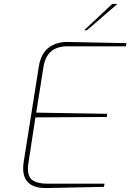

<svg xmlns="http://www.w3.org/2000/svg" viewBox="-20 -944 659 970"><path d="M97 -94Q97 -109 100 -128L176 -607Q187 -675 227 -704Q267 -733 322 -732L619 -726L616 -710H319Q270 -710 239 -685Q208 -660 199 -602L163 -375L522 -369L519 -353L159 -351L124 -123Q121 -107 121 -93Q121 -48 146.5 -32Q172 -16 220 -16H508L505 0L216 6Q97 8 97 -94ZM547 -924H573L419 -791H405Z"/></svg>

Font: Exo Thin
Style: Italic
Weight: 250
Italic angle: -9°
Designer: Natanael Gama
Foundry: Natanael Gama
Version: Version 1.500; ttfautohint (v1.6)